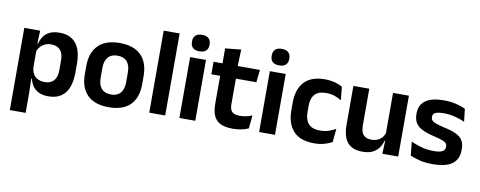

<svg xmlns="http://www.w3.org/2000/svg" viewBox="-69 -1017 3808 1524"><g transform="rotate(10 1834.5 -255.0)"><path d="M336 11.5Q292 11.5 261.5 -2.8Q231 -17 212.2 -43Q193.5 -69 185.5 -104H149L181.5 -202Q182.5 -167 195.8 -143Q209 -119 232.8 -107Q256.5 -95 288.5 -95Q337 -95 362.5 -123.2Q388 -151.5 388 -207V-287.5Q388 -342.5 363 -370.5Q338 -398.5 289 -398.5Q261 -398.5 238.5 -387.8Q216 -377 201 -359Q186 -341 179.5 -317.5L149.5 -386.5H185Q193 -418.5 210.8 -444.8Q228.5 -471 260.2 -486.2Q292 -501.5 340.5 -501.5Q427 -501.5 472 -445.8Q517 -390 517 -281V-213Q517 -103 471.8 -45.8Q426.5 11.5 336 11.5ZM183.5 172H56V-490.5H184L179 -366L181.5 -343.5V-147L180 -124L183.5 10.5Z M824.5 13.5Q710.5 13.5 651.8 -45Q593 -103.5 593 -211.5V-278Q593 -386.5 651.8 -445.2Q710.5 -504 824.5 -504Q938 -504 996.5 -445.2Q1055 -386.5 1055 -278V-211.5Q1055 -103.5 996.8 -45Q938.5 13.5 824.5 13.5ZM824.5 -89Q874.5 -89 900.8 -119Q927 -149 927 -205V-284.5Q927 -341.5 900.8 -371.8Q874.5 -402 824.5 -402Q774 -402 747.8 -371.8Q721.5 -341.5 721.5 -284.5V-205Q721.5 -149 747.8 -119Q774 -89 824.5 -89Z M1278 0H1149.5V-661H1278Z M1520.5 0H1392.5V-490.5H1520.5ZM1456.5 -548.5Q1420 -548.5 1402.8 -565.8Q1385.5 -583 1385.5 -613.5V-616Q1385.5 -646.5 1402.8 -664Q1420 -681.5 1456.5 -681.5Q1492.5 -681.5 1510 -664Q1527.5 -646.5 1527.5 -616V-613.5Q1527.5 -582.5 1510 -565.5Q1492.5 -548.5 1456.5 -548.5Z M1823 10.5Q1760.5 10.5 1723.2 -8.2Q1686 -27 1669.5 -65Q1653 -103 1653 -158.5V-444.5H1780V-177.5Q1780 -137.5 1798.2 -118.8Q1816.5 -100 1862.5 -100Q1889.5 -100 1914.5 -105.8Q1939.5 -111.5 1960.5 -121L1949.5 -14Q1924.5 -2.5 1892.2 4Q1860 10.5 1823 10.5ZM1945 -385.5H1582V-486.5H1956ZM1776.5 -477H1654.5L1654 -607L1781.5 -620Z M2163 0H2035V-490.5H2163ZM2099 -548.5Q2062.5 -548.5 2045.2 -565.8Q2028 -583 2028 -613.5V-616Q2028 -646.5 2045.2 -664Q2062.5 -681.5 2099 -681.5Q2135 -681.5 2152.5 -664Q2170 -646.5 2170 -616V-613.5Q2170 -582.5 2152.5 -565.5Q2135 -548.5 2099 -548.5Z M2480 12.5Q2366.5 12.5 2311.8 -47.5Q2257 -107.5 2257 -216V-276Q2257 -384 2312 -443.5Q2367 -503 2480 -503Q2509.5 -503 2535.2 -498.2Q2561 -493.5 2582.2 -485.5Q2603.5 -477.5 2619.5 -468.5L2630 -361Q2605.5 -376.5 2575.2 -387Q2545 -397.5 2505.5 -397.5Q2443.5 -397.5 2414.8 -365.8Q2386 -334 2386 -273.5V-220.5Q2386 -160.5 2415.8 -128Q2445.5 -95.5 2507.5 -95.5Q2547 -95.5 2577.5 -105.8Q2608 -116 2634.5 -131L2624 -23Q2599.5 -9 2562.5 1.8Q2525.5 12.5 2480 12.5Z M2708.5 -490.5H2836.5V-195.5Q2836.5 -165 2844.8 -142.2Q2853 -119.5 2872.2 -107.2Q2891.5 -95 2924 -95Q2953.5 -95 2975 -105.5Q2996.5 -116 3010.5 -133.8Q3024.5 -151.5 3031 -173.5L3051 -104H3027Q3019 -72 3000.2 -45.8Q2981.5 -19.5 2949.2 -4Q2917 11.5 2868.5 11.5Q2812.5 11.5 2777.2 -10Q2742 -31.5 2725.2 -73.5Q2708.5 -115.5 2708.5 -177ZM3028 -490.5H3156V0H3028.5L3033 -119L3028 -129.5Z M3435.5 12Q3376.5 12 3330.8 0.8Q3285 -10.5 3253 -24.5L3241.5 -135.5Q3279.5 -118 3325.2 -105Q3371 -92 3426 -92Q3474 -92 3495.5 -104.2Q3517 -116.5 3517 -141V-144Q3517 -160.5 3507.2 -171Q3497.5 -181.5 3473 -190.2Q3448.5 -199 3404 -209Q3342.5 -223.5 3306.8 -242.8Q3271 -262 3255.5 -290.2Q3240 -318.5 3240 -358V-362.5Q3240 -432 3289.5 -467.2Q3339 -502.5 3436 -502.5Q3493.5 -502.5 3537.8 -491.2Q3582 -480 3611.5 -464.5L3623 -362.5Q3588 -379 3544.5 -390.2Q3501 -401.5 3451 -401.5Q3418.5 -401.5 3399.8 -396.2Q3381 -391 3373 -381.5Q3365 -372 3365 -358.5V-356Q3365 -341 3373.8 -330Q3382.5 -319 3406 -310.2Q3429.5 -301.5 3472 -291.5Q3534 -278.5 3571.5 -261Q3609 -243.5 3626 -216.2Q3643 -189 3643 -145V-139Q3643 -63 3591.5 -25.5Q3540 12 3435.5 12Z"/></g></svg>

Font: Anek Malayalam SemiBold
Style: Regular
Weight: 600
Version: Version 1.003